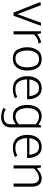

<svg xmlns="http://www.w3.org/2000/svg" viewBox="1302 -1840 759 3402"><g transform="rotate(90 1681.0 -138.5)"><path d="M202 0 15 -475 72 -485 230 -67 382 -485H437L259 0Z M534 0V-485H568L586 -418Q612 -440 654.5 -462.5Q697 -485 735 -485L752 -441Q706 -441 661.5 -416.5Q617 -392 589 -361V0Z M817 -245Q818 -352 870 -425Q922 -498 1026 -498Q1133 -498 1181 -424.5Q1229 -351 1229 -239Q1229 -129 1175 -58Q1121 13 1016 13Q911 12 864 -61.5Q817 -135 817 -245ZM1028 -452Q948 -452 911 -391.5Q874 -331 874 -246Q874 -157 905 -95Q936 -33 1017 -33Q1098 -33 1135.5 -92.5Q1173 -152 1173 -239Q1173 -326 1141.5 -389Q1110 -452 1028 -452Z M1740 -240H1386Q1387 -153 1426.5 -92.5Q1466 -32 1556 -32Q1609 -32 1641.5 -42.5Q1674 -53 1699 -66L1720 -25Q1690 -6 1640.5 3.5Q1591 13 1562 13Q1443 13 1386 -59.5Q1329 -132 1329 -245Q1329 -354 1383.5 -426Q1438 -498 1545 -498Q1641 -498 1690.5 -424.5Q1740 -351 1740 -240ZM1540 -451Q1468 -451 1431.5 -401Q1395 -351 1388 -280H1683Q1676 -351 1644 -401Q1612 -451 1540 -451Z M2048 -451Q1966 -451 1930.5 -391Q1895 -331 1895 -243Q1895 -154 1930.5 -94Q1966 -34 2048 -34Q2078 -34 2114 -48.5Q2150 -63 2181 -92V-392Q2150 -421 2114 -436Q2078 -451 2048 -451ZM2048 221Q2019 221 1970 210Q1921 199 1893 180L1912 140Q1942 153 1969.5 164Q1997 175 2046 175Q2107 175 2144 146.5Q2181 118 2181 58V-40Q2152 -16 2115.5 -1.5Q2079 13 2046 13Q1940 13 1889 -58.5Q1838 -130 1838 -241Q1838 -353 1889 -425.5Q1940 -498 2046 -498Q2081 -498 2118.5 -481.5Q2156 -465 2186 -440L2203 -485H2237V53Q2237 125 2190 173Q2143 221 2048 221Z M2780 -240H2426Q2427 -153 2466.5 -92.5Q2506 -32 2596 -32Q2649 -32 2681.5 -42.5Q2714 -53 2739 -66L2760 -25Q2730 -6 2680.5 3.5Q2631 13 2602 13Q2483 13 2426 -59.5Q2369 -132 2369 -245Q2369 -354 2423.5 -426Q2478 -498 2585 -498Q2681 -498 2730.5 -424.5Q2780 -351 2780 -240ZM2580 -451Q2508 -451 2471.5 -401Q2435 -351 2428 -280H2723Q2716 -351 2684 -401Q2652 -451 2580 -451Z M2910 0V-485H2944L2964 -409Q2995 -445 3043 -471.5Q3091 -498 3136 -498Q3214 -498 3250.5 -452.5Q3287 -407 3287 -337V0H3231V-331Q3231 -381 3206.5 -415.5Q3182 -450 3129 -451Q3097 -451 3048 -427Q2999 -403 2965 -360V0Z"/></g></svg>

Font: Palanquin ExtraLight
Style: Regular
Weight: 275
Designer: Pria Ravichandran
Version: Version 1.001